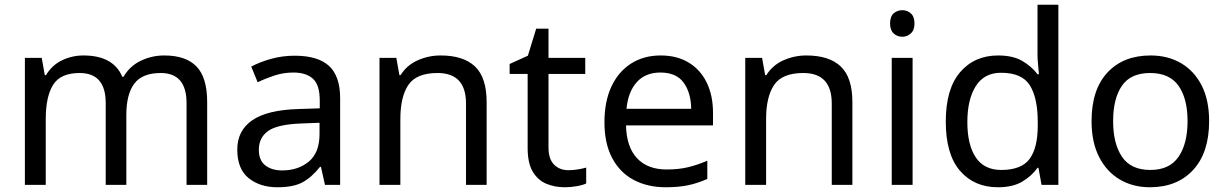

<svg xmlns="http://www.w3.org/2000/svg" viewBox="-20 -780 5175 810"><path d="M673 -546Q764 -546 809 -499.5Q854 -453 854 -349V0H767V-345Q767 -472 658 -472Q580 -472 546.5 -427Q513 -382 513 -296V0H426V-345Q426 -472 316 -472Q235 -472 204 -422Q173 -372 173 -278V0H85V-536H156L169 -463H174Q199 -505 241.5 -525.5Q284 -546 332 -546Q458 -546 496 -456H501Q528 -502 574.5 -524Q621 -546 673 -546Z M1223 -545Q1321 -545 1368 -502Q1415 -459 1415 -365V0H1351L1334 -76H1330Q1295 -32 1256.5 -11Q1218 10 1150 10Q1077 10 1029 -28.5Q981 -67 981 -149Q981 -229 1044 -272.5Q1107 -316 1238 -320L1329 -323V-355Q1329 -422 1300 -448Q1271 -474 1218 -474Q1176 -474 1138 -461.5Q1100 -449 1067 -433L1040 -499Q1075 -518 1123 -531.5Q1171 -545 1223 -545ZM1249 -259Q1149 -255 1110.5 -227Q1072 -199 1072 -148Q1072 -103 1099.5 -82Q1127 -61 1170 -61Q1238 -61 1283 -98.5Q1328 -136 1328 -214V-262Z M1839 -546Q1935 -546 1984 -499.5Q2033 -453 2033 -349V0H1946V-343Q1946 -472 1826 -472Q1737 -472 1703 -422Q1669 -372 1669 -278V0H1581V-536H1652L1665 -463H1670Q1696 -505 1742 -525.5Q1788 -546 1839 -546Z M2378 -62Q2398 -62 2419 -65.5Q2440 -69 2453 -73V-6Q2439 1 2413 5.5Q2387 10 2363 10Q2321 10 2285.5 -4.5Q2250 -19 2228 -55Q2206 -91 2206 -156V-468H2130V-510L2207 -545L2242 -659H2294V-536H2449V-468H2294V-158Q2294 -109 2317.5 -85.5Q2341 -62 2378 -62Z M2767 -546Q2836 -546 2885.5 -516Q2935 -486 2961.5 -431.5Q2988 -377 2988 -304V-251H2621Q2623 -160 2667.5 -112.5Q2712 -65 2792 -65Q2843 -65 2882.5 -74.5Q2922 -84 2964 -102V-25Q2923 -7 2883 1.5Q2843 10 2788 10Q2712 10 2653.5 -21Q2595 -52 2562.5 -113.5Q2530 -175 2530 -264Q2530 -352 2559.5 -415Q2589 -478 2642.5 -512Q2696 -546 2767 -546ZM2766 -474Q2703 -474 2666.5 -433.5Q2630 -393 2623 -321H2896Q2895 -389 2864 -431.5Q2833 -474 2766 -474Z M3382 -546Q3478 -546 3527 -499.5Q3576 -453 3576 -349V0H3489V-343Q3489 -472 3369 -472Q3280 -472 3246 -422Q3212 -372 3212 -278V0H3124V-536H3195L3208 -463H3213Q3239 -505 3285 -525.5Q3331 -546 3382 -546Z M3787 -737Q3807 -737 3822.5 -723.5Q3838 -710 3838 -681Q3838 -653 3822.5 -639Q3807 -625 3787 -625Q3765 -625 3750 -639Q3735 -653 3735 -681Q3735 -710 3750 -723.5Q3765 -737 3787 -737ZM3830 -536V0H3742V-536Z M4190 10Q4090 10 4030 -59.5Q3970 -129 3970 -267Q3970 -405 4030.5 -475.5Q4091 -546 4191 -546Q4253 -546 4292.5 -523Q4332 -500 4357 -467H4363Q4362 -480 4359.5 -505.5Q4357 -531 4357 -546V-760H4445V0H4374L4361 -72H4357Q4333 -38 4293 -14Q4253 10 4190 10ZM4204 -63Q4289 -63 4323.5 -109.5Q4358 -156 4358 -250V-266Q4358 -366 4325 -419.5Q4292 -473 4203 -473Q4132 -473 4096.5 -416.5Q4061 -360 4061 -265Q4061 -169 4096.5 -116Q4132 -63 4204 -63Z M5081 -269Q5081 -136 5013.5 -63Q4946 10 4831 10Q4760 10 4704.5 -22.5Q4649 -55 4617 -117.5Q4585 -180 4585 -269Q4585 -402 4652 -474Q4719 -546 4834 -546Q4907 -546 4962.5 -513.5Q5018 -481 5049.5 -419.5Q5081 -358 5081 -269ZM4676 -269Q4676 -174 4713.5 -118.5Q4751 -63 4833 -63Q4914 -63 4952 -118.5Q4990 -174 4990 -269Q4990 -364 4952 -418Q4914 -472 4832 -472Q4750 -472 4713 -418Q4676 -364 4676 -269Z"/></svg>

Font: Noto Sans Soyombo
Style: Regular
Weight: 400
Designer: Monotype Design Team
Foundry: Monotype Imaging Inc.
Version: Version 2.001; ttfautohint (v1.8.4.7-5d5b)